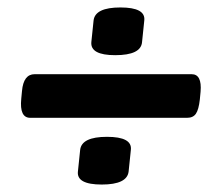

<svg xmlns="http://www.w3.org/2000/svg" viewBox="-20 -493 600 515"><path d="M289 -345Q222 -345 225 -380L231 -438Q235 -473 303 -473Q371 -473 367 -438L361 -380Q358 -345 289 -345ZM61 -177Q32 -177 37 -228L39 -249Q43 -294 73 -294H494Q522 -294 518 -247L516 -226Q513 -199 505.5 -188Q498 -177 482 -177ZM253 2Q185 2 189 -33L195 -91Q199 -126 267 -126Q335 -126 331 -91L325 -33Q321 2 253 2Z"/></svg>

Font: Asap ExtraBold
Style: Italic
Weight: 800
Italic angle: -6°
Designer: Pablo Cosgaya
Foundry: Omnibus-Type
Version: Version 3.001; ttfautohint (v1.8.4.7-5d5b)